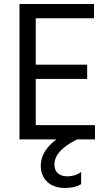

<svg xmlns="http://www.w3.org/2000/svg" viewBox="-20 -694 541 956"><path d="M453 0H364Q251 56 251 125Q251 154 268.5 169Q286 184 316 184Q355 184 384 162V223Q352 242 305 242Q247 242 215 211Q183 180 183 132Q183 58 261 0H77V-674H448V-603H158V-372H414V-301H158V-71H453Z"/></svg>

Font: Hind
Style: Regular
Weight: 400
Designer: Manushi Parikh, Satya Rajpurohit
Foundry: Indian Type Foundry
Version: Version 2.000;PS 1.0;hotconv 1.0.79;makeotf.lib2.5.61930